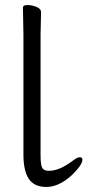

<svg xmlns="http://www.w3.org/2000/svg" viewBox="-20 -724 354 762"><path d="M143 -676 141 -587V-108Q141 -68 148 -57Q155 -46 174 -46Q216 -46 270 -87Q287 -100 297 -100Q307 -100 307 -90Q307 -69 262 -26Q212 18 164 18Q116 18 94.5 -14Q73 -46 73 -110V-587L71 -694Q71 -704 89 -704Q107 -704 125 -696.5Q143 -689 143 -676Z"/></svg>

Font: QiushuiShotai Bright
Style: Regular
Weight: 400
Designer: Christian Thalmann (Catharsis Fonts)
Version: Version 1.250;